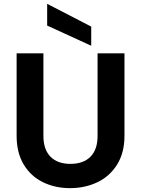

<svg xmlns="http://www.w3.org/2000/svg" viewBox="-20 -977 737 1004"><path d="M66.9 -267.1V-698.2H207V-266.1Q207 -195.3 243.9 -157.7Q280.8 -120.1 348.1 -120.1Q416 -120.1 453.1 -157.5Q490.2 -194.8 490.2 -266.1V-698.2H630.9V-267.1Q630.9 -178.2 592.5 -116.7Q554.2 -55.2 489.5 -24.2Q424.8 6.8 346.2 6.8Q268.1 6.8 204.6 -24.2Q141.1 -55.2 104 -116.7Q66.9 -178.2 66.9 -267.1ZM226.6 -843.3V-957L457 -837.9V-737.8Z"/></svg>

Font: Poppins SemiBold
Style: Regular
Weight: 600
Designer: Ninad Kale (Devanagari), Jonny Pinhorn (Latin)
Foundry: Indian Type Foundry
Version: 4.004